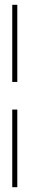

<svg xmlns="http://www.w3.org/2000/svg" viewBox="-20 -749 123 799"><path d="M52 -729V-408H31V-729ZM31 30V-293H52V30Z"/></svg>

Font: Moniqa SemBd Narrow Heading
Style: Regular
Weight: 600
Width: 4
Designer: Rajesh Rajput
Foundry: Rajesh Rajput
Version: Version 1.000